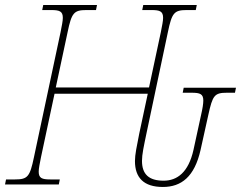

<svg xmlns="http://www.w3.org/2000/svg" viewBox="-37 -734 959 764"><path d="M611 10C685 10 737 -31 761 -137L792 -277C809 -354 816 -365 866 -365H898L902 -385H694L690 -365H726C759 -365 772 -360 772 -334C772 -321 769 -302 763 -276L733 -138C713 -48 668 -15 614 -15C555 -15 528 -41 528 -94C528 -120 535 -151 546 -204L631 -606C647 -683 656 -694 706 -694H742L746 -714H533L529 -694H566C599 -694 612 -689 612 -663C612 -650 608 -632 603 -606L556 -386H185L232 -606C248 -683 257 -694 307 -694H345L349 -714H135L131 -694H167C200 -694 213 -689 213 -663C213 -650 209 -632 204 -606L98 -108C82 -31 73 -20 23 -20H-13L-17 0H197L201 -20H163C130 -20 117 -25 117 -51C117 -64 121 -82 126 -108L180 -361H551L517 -202C507 -151 500 -119 500 -93C500 -27 535 10 611 10Z"/></svg>

Font: Noto Serif SemiCondensed Thin
Style: Italic
Weight: 100
Width: 4
Italic angle: -12°
Designer: Monotype Design Team
Foundry: Monotype Imaging Inc.
Version: Version 2.013